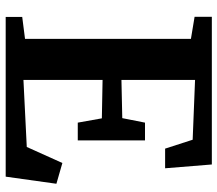

<svg xmlns="http://www.w3.org/2000/svg" viewBox="-66 -718 783 692"><g transform="rotate(90 326.0 -371.5)"><path d="M119.7 -69.7V-667.6L40.1 -680.8V-743H572.3L586 -574.6H515.2L483.1 -673.9L267.6 -682.5V-417.2L405.3 -420.2L421.5 -502.1H485.6V-259.8H421.5L406 -346.6L267.6 -349.2V-64L509.2 -76L567 -204.3L641.8 -182.8L616.2 0H40.6V-59.6Z"/></g></svg>

Font: Merriweather 7pt Light
Style: Regular
Weight: 300
Designer: Eben Sorkin
Foundry: Eben Sorkin
Version: Version 2.200;gftools[0.9.31]